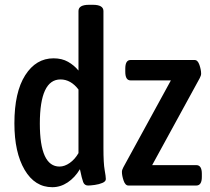

<svg xmlns="http://www.w3.org/2000/svg" viewBox="-20 -773 874 800"><path d="M198 7Q125 7 82.5 -65.5Q40 -138 40 -259Q40 -389 85 -459.5Q130 -530 203 -530Q238 -530 263.5 -515.5Q289 -501 307 -479V-727Q307 -753 351 -753H367Q411 -753 411 -727V-156Q411 -93 416 -65Q421 -37 421 -27Q421 -17 407 -11Q393 -5 375 -2.5Q357 0 347 0Q332 0 326.5 -14.5Q321 -29 313 -68Q292 -33 262 -13Q232 7 198 7ZM228 -79Q249 -79 270.5 -94Q292 -109 307 -135V-400Q275 -442 232 -442Q146 -442 146 -258Q146 -79 228 -79ZM515 0Q502 0 495 -20.5Q488 -41 488 -57Q488 -65 494 -76L692 -438H524Q502 -438 502 -474V-487Q502 -523 524 -523H791Q804 -523 811 -502.5Q818 -482 818 -466Q818 -458 812 -447L614 -85H798Q821 -85 821 -49V-36Q821 0 798 0Z"/></svg>

Font: Asap Condensed Medium
Style: Regular
Weight: 500
Width: 3
Designer: Pablo Cosgaya
Foundry: Omnibus-Type
Version: Version 3.001; ttfautohint (v1.8.4.7-5d5b)